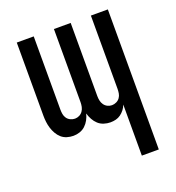

<svg xmlns="http://www.w3.org/2000/svg" viewBox="-133 -626 866 947"><g transform="rotate(-20 300.0 -152.5)"><path d="M450 215V-53Q445 -39 436 -27.5Q427 -16 415.5 -7.5Q404 1 390 4.5Q376 8 361 8Q344 8 327 2.5Q310 -3 297.5 -14.5Q285 -26 276.5 -41.5Q268 -57 263 -74Q259 -57 250.5 -41.5Q242 -26 229.5 -14.5Q217 -3 200.5 2.5Q184 8 167 8Q150 8 133.5 3Q117 -2 104.5 -13Q92 -24 83.5 -39Q75 -54 70 -70Q65 -86 63 -103Q61 -120 61 -136V-520H150V-136Q150 -124 152 -112Q154 -100 161 -90Q168 -80 179.5 -74.5Q191 -69 203 -69Q215 -69 226 -74.5Q237 -80 244 -90Q251 -100 253.5 -112Q256 -124 256 -136V-520H344V-136Q344 -124 346.5 -112Q349 -100 356 -90Q363 -80 374 -74.5Q385 -69 397 -69Q409 -69 420.5 -74.5Q432 -80 439 -90Q446 -100 448 -112Q450 -124 450 -136V-520H539V215Z"/></g></svg>

Font: Iosevka Medium Extended
Style: Regular
Weight: 500
Width: 7
Monospace: yes
Designer: Belleve Invis
Foundry: Belleve Invis
Version: Version 32.5.0; ttfautohint (v1.8.4)